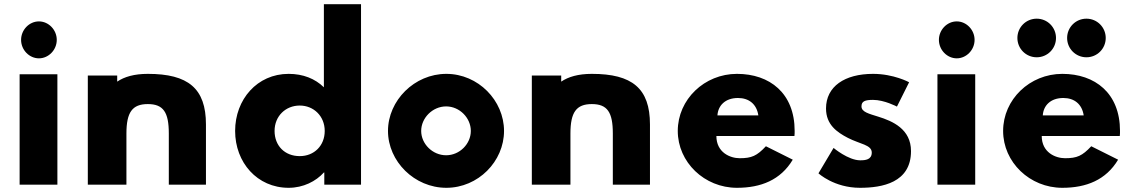

<svg xmlns="http://www.w3.org/2000/svg" viewBox="-20 -880 5417 915"><path d="M80.5 -690C80.5 -642 119.5 -602 165.5 -602C211.5 -602 250.5 -642 250.5 -690C250.5 -738 211.5 -778 165.5 -778C119.5 -778 80.5 -738 80.5 -690ZM73.5 0H253.5V-526H73.5Z M582.5 0V-244C582.5 -345 610.5 -384 684.5 -384C758.5 -384 784.5 -345 784.5 -244V0H961.5V-287C961.5 -459 876.5 -528 684.5 -528C619.5 -528 572.5 -514 538.5 -491V-520H398.5V0Z M1288.5 -256C1288.5 -327 1341.5 -377 1408.5 -377C1474.5 -377 1527.5 -327 1527.5 -256C1527.5 -186 1477.5 -136 1408.5 -136C1336.5 -136 1288.5 -186 1288.5 -256ZM1100.5 -256C1100.5 -106 1205.5 15 1355.5 15C1425.5 15 1485.5 -16 1523.5 -58H1525.5V0H1700.5V-860H1523.5V-464C1481.5 -505 1424.5 -528 1355.5 -528C1205.5 -528 1100.5 -406 1100.5 -256Z M1987.2 -256C1987.2 -317.8 2041.4 -372.9 2106 -372.9C2170.6 -372.9 2223.8 -317.8 2223.8 -256C2223.8 -194.3 2170.6 -140.1 2106 -140.1C2041.4 -140.1 1987.2 -194.3 1987.2 -256ZM1829 -256C1829 -111 1955 15 2107 15C2259 15 2382 -111 2382 -256C2382 -401 2259 -528 2107 -528C1955 -528 1829 -401 1829 -256Z M2698.5 0V-244C2698.5 -345 2726.5 -384 2800.5 -384C2874.5 -384 2900.5 -345 2900.5 -244V0H3077.5V-287C3077.5 -459 2992.5 -528 2800.5 -528C2735.5 -528 2688.5 -514 2654.5 -491V-520H2514.5V0Z M3399 -330C3402 -377 3436 -413 3497 -413C3549 -413 3586 -384 3594 -330ZM3766 -232C3767 -238 3767 -249 3767 -256C3767 -436 3648 -528 3492 -528C3337 -528 3210 -406 3210 -256C3210 -107 3337 15 3492 15C3606 15 3700 -22 3758 -119L3630 -183C3587 -137 3562 -126 3505 -126C3460 -126 3394 -153 3394 -232Z M4140.5 -528C4005.5 -528 3916.5 -468 3916.5 -363C3916.5 -286 3968.5 -250 4020.5 -223C4078.5 -193 4134.5 -190 4134.5 -153C4134.5 -119 4104.5 -116 4079.5 -116C4022.5 -116 3952.5 -175 3952.5 -175L3880.5 -54C3880.5 -54 3954.5 15 4078.5 15C4183.5 15 4321.5 -9 4321.5 -160C4321.5 -265 4233.5 -303 4165.5 -324C4121.5 -338 4085.5 -346 4085.5 -373C4085.5 -397 4101.5 -404 4140.5 -404C4194.5 -404 4254.5 -372 4254.5 -372L4312.5 -488C4312.5 -488 4239.5 -528 4140.5 -528Z M4454.5 -690C4454.5 -642 4493.5 -602 4539.5 -602C4585.5 -602 4624.5 -642 4624.5 -690C4624.5 -738 4585.5 -778 4539.5 -778C4493.5 -778 4454.5 -738 4454.5 -690ZM4447.5 0H4627.5V-526H4447.5Z M4949.5 -330C4952.5 -377 4986.5 -413 5047.5 -413C5099.5 -413 5136.5 -384 5144.5 -330ZM5316.5 -232C5317.5 -238 5317.5 -249 5317.5 -256C5317.5 -436 5198.5 -528 5042.5 -528C4887.5 -528 4760.5 -406 4760.5 -256C4760.5 -107 4887.5 15 5042.5 15C5156.5 15 5250.5 -22 5308.5 -119L5180.5 -183C5137.5 -137 5112.5 -126 5055.5 -126C5010.5 -126 4944.5 -153 4944.5 -232ZM5157.5 -791C5106.5 -791 5065.5 -750 5065.5 -699C5065.5 -648 5106.5 -607 5157.5 -607C5208.5 -607 5249.5 -648 5249.5 -699C5249.5 -750 5208.5 -791 5157.5 -791ZM4920.5 -791C4869.5 -791 4828.5 -750 4828.5 -699C4828.5 -648 4869.5 -607 4920.5 -607C4971.5 -607 5012.5 -648 5012.5 -699C5012.5 -750 4971.5 -791 4920.5 -791Z"/></svg>

Font: Sztylet
Style: Bd
Weight: 700
Foundry: Cannot Into Space Fonts, PlusOne Fonts
Version: Version 0.12